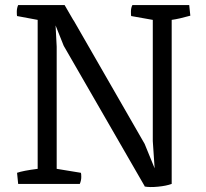

<svg xmlns="http://www.w3.org/2000/svg" viewBox="-20 -727 815 759"><path d="M51.8 0 47.4 -43.9Q70.8 -52.2 128.9 -59.6V-648.4L47.4 -663.6Q46.4 -667 46.4 -680.7Q46.4 -694.8 51.8 -707H235.4L270.5 -646.5H271L551.8 -158.2L591.3 -61.5L584 -169.4V-648.4L498.5 -663.6Q497.6 -667 497.6 -680.7Q497.6 -696.3 503.4 -707H728L732.4 -665Q687.5 -652.3 658.7 -648.4V0Q637.7 7.8 604.5 11Q571.3 14.2 551.8 10.3V8.8L231.9 -545.9L199.7 -626.5L204.1 -542.5V-59.6L299.8 -43.9Q301.3 -40.5 301.3 -27.8Q301.3 -13.2 295.4 0Z"/></svg>

Font: Fjord
Style: One
Weight: 400
Designer: Viktoriya Grabowska
Foundry: Viktoriya Grabowska
Version: Version 1.002